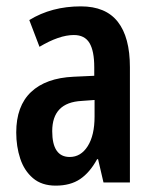

<svg xmlns="http://www.w3.org/2000/svg" viewBox="-20 -573 486 603"><path d="M234 -553Q312 -553 350 -504.5Q388 -456 388 -362V0H305L288 -73H285Q262 -31 231.5 -10.5Q201 10 155 10Q111 10 83.5 -13.5Q56 -37 43.5 -75Q31 -113 31 -157Q31 -240 77.5 -284Q124 -328 211 -332L276 -335V-362Q276 -413 261 -438Q246 -463 212 -463Q166 -463 104 -426L72 -510Q142 -553 234 -553ZM236 -256Q144 -251 144 -161Q144 -80 199 -80Q234 -80 255.5 -114Q277 -148 277 -207V-259Z"/></svg>

Font: Noto Sans Thai ExtCond SemBd
Style: Regular
Weight: 600
Width: 2
Designer: Monotype Design Team
Foundry: Monotype Imaging Inc.
Version: Version 2.002; ttfautohint (v1.8.4.7-5d5b)